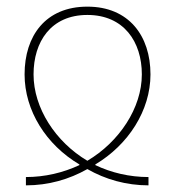

<svg xmlns="http://www.w3.org/2000/svg" viewBox="-20 -558 527 578"><path d="M58 0C126 0 188 -18 243 -49C297 -18 360 0 427 0V-25C370 -25 315 -38 267 -61V-63C366 -122 433 -225 433 -334C433 -450 368 -538 243 -538C117 -538 54 -450 54 -334C54 -225 119 -122 219 -63V-61C170 -38 115 -25 58 -25ZM243 -74C147 -131 81 -233 81 -334C81 -432 133 -513 243 -513C353 -513 407 -432 407 -334C407 -233 339 -131 243 -74Z"/></svg>

Font: Noto Sans Georgian SemiCondensed Thin
Style: Regular
Weight: 100
Width: 4
Designer: Monotype Design Team, Akaki Razmadze
Foundry: Google LLC
Version: Version 2.005